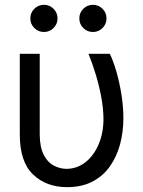

<svg xmlns="http://www.w3.org/2000/svg" viewBox="-20 -770 597 800"><path d="M62.5 -545.9H145.5V-210Q146 -156.7 161.9 -125.5Q177.7 -94.2 203.1 -80.6Q228.5 -66.9 256.8 -66.4Q302.2 -66.9 337.2 -95Q372.1 -123 391.8 -170.7Q411.6 -218.3 411.1 -277.3Q410.6 -317.9 402.1 -364.5Q393.6 -411.1 379.4 -458.3Q365.2 -505.4 348.6 -545.9H437.5Q452.1 -516.1 465.1 -471.2Q478 -426.3 486.1 -375.5Q494.1 -324.7 494.1 -277.3Q494.1 -221.2 480.5 -169.7Q466.8 -118.2 438.5 -77.6Q410.2 -37.1 365.7 -13.7Q321.3 9.8 259.8 9.8Q172.4 9.8 117.2 -43.5Q62 -96.7 62.5 -211.9ZM163.1 -636.7Q139.6 -636.7 123 -653.3Q106.4 -669.9 106.4 -693.4Q106.4 -716.8 123 -733.4Q139.6 -750 163.1 -750Q186.5 -750 203.1 -733.4Q219.7 -716.8 219.7 -693.4Q219.7 -669.9 203.1 -653.3Q186.5 -636.7 163.1 -636.7ZM367.2 -636.7Q343.8 -636.7 327.1 -653.3Q310.5 -669.9 310.5 -693.4Q310.5 -716.8 327.1 -733.4Q343.8 -750 367.2 -750Q390.6 -750 407.2 -733.4Q423.8 -716.8 423.8 -693.4Q423.8 -669.9 407.2 -653.3Q390.6 -636.7 367.2 -636.7Z"/></svg>

Font: Inter Display
Style: Regular
Weight: 400
Designer: Rasmus Andersson
Foundry: rsms
Version: Version 4.000;git-37864ae